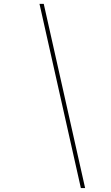

<svg xmlns="http://www.w3.org/2000/svg" viewBox="-20 -800 560 970"><path d="M388.5 150 179.5 -780.5H201L410 150Z"/></svg>

Font: Bodoni Moda 11pt Medium
Style: Italic
Weight: 500
Italic angle: -13°
Designer: Owen Earl
Foundry: indestructible type
Version: Version 2.004